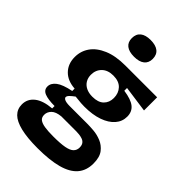

<svg xmlns="http://www.w3.org/2000/svg" viewBox="-268 -849 1137 1137"><g transform="rotate(45 300.5 -280.5)"><path d="M274 183Q188 183 132.5 169.5Q77 156 51 130Q25 104 25 65Q25 19 61.5 -10Q98 -39 169 -45V-65Q115 -65 86 -76.5Q57 -88 57 -117Q57 -145 85.5 -167Q114 -189 180 -202V-222Q118 -226 83 -262Q48 -298 48 -355Q48 -405 76 -444.5Q104 -484 159.5 -507.5Q215 -531 296 -531H562V-421L397 -444V-421Q461 -412 489.5 -389Q518 -366 518 -325Q518 -284 491 -253Q464 -222 414.5 -204.5Q365 -187 296 -187Q283 -187 268 -188Q253 -189 218 -193Q199 -179 188.5 -168.5Q178 -158 178 -149Q178 -142 185.5 -137Q193 -132 205.5 -130Q218 -128 231 -128H381Q401 -128 433 -125.5Q465 -123 497 -110Q529 -97 551 -68.5Q573 -40 573 13Q573 71 540.5 109Q508 147 441.5 165Q375 183 274 183ZM290 68Q351 68 385 61.5Q419 55 433.5 40.5Q448 26 448 4Q448 -16 439.5 -27Q431 -38 417.5 -42.5Q404 -47 390.5 -48.5Q377 -50 367 -50H241Q199 -46 180.5 -27.5Q162 -9 162 15Q162 37 176 48Q190 59 218.5 63.5Q247 68 290 68ZM288 -262Q336 -262 360 -285.5Q384 -309 384 -347Q384 -387 359.5 -413Q335 -439 288 -439Q242 -439 216 -413.5Q190 -388 190 -348Q190 -323 201.5 -303.5Q213 -284 235 -273Q257 -262 288 -262ZM295 -604Q253 -604 230.5 -621.5Q208 -639 208 -673Q208 -708 230.5 -726Q253 -744 295 -744Q338 -744 360.5 -726Q383 -708 383 -673Q383 -640 360.5 -622Q338 -604 295 -604Z"/></g></svg>

Font: Bricolage Grotesque
Style: Bold
Weight: 700
Designer: Mathieu Triay
Foundry: Atelier Triay
Version: Version 1.001;gftools[0.9.33.dev8+g029e19f]